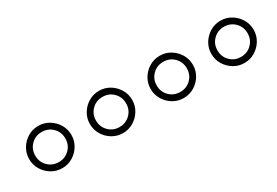

<svg xmlns="http://www.w3.org/2000/svg" viewBox="10 -928 1579 1095"><g transform="rotate(-30 800.0 -380.0)"><path d="M80 -380Q80 -342 99 -310.5Q118 -279 149.5 -260Q181 -241 219 -241Q257 -241 288.5 -260Q320 -279 339 -310.5Q358 -342 358 -380Q358 -418 339 -449.5Q320 -481 288.5 -500Q257 -519 219 -519Q181 -519 149.5 -500Q118 -481 99 -449.5Q80 -418 80 -380ZM120 -380Q120 -422 148.5 -450.5Q177 -479 219 -479Q261 -479 289.5 -450.5Q318 -422 318 -380Q318 -338 289.5 -309.5Q261 -281 219 -281Q177 -281 148.5 -309.5Q120 -338 120 -380Z M480 -380Q480 -342 499 -310.5Q518 -279 549.5 -260Q581 -241 619 -241Q657 -241 688.5 -260Q720 -279 739 -310.5Q758 -342 758 -380Q758 -418 739 -449.5Q720 -481 688.5 -500Q657 -519 619 -519Q581 -519 549.5 -500Q518 -481 499 -449.5Q480 -418 480 -380ZM520 -380Q520 -422 548.5 -450.5Q577 -479 619 -479Q661 -479 689.5 -450.5Q718 -422 718 -380Q718 -338 689.5 -309.5Q661 -281 619 -281Q577 -281 548.5 -309.5Q520 -338 520 -380Z M880 -380Q880 -342 899 -310.5Q918 -279 949.5 -260Q981 -241 1019 -241Q1057 -241 1088.5 -260Q1120 -279 1139 -310.5Q1158 -342 1158 -380Q1158 -418 1139 -449.5Q1120 -481 1088.5 -500Q1057 -519 1019 -519Q981 -519 949.5 -500Q918 -481 899 -449.5Q880 -418 880 -380ZM920 -380Q920 -422 948.5 -450.5Q977 -479 1019 -479Q1061 -479 1089.5 -450.5Q1118 -422 1118 -380Q1118 -338 1089.5 -309.5Q1061 -281 1019 -281Q977 -281 948.5 -309.5Q920 -338 920 -380Z M1280 -380Q1280 -342 1299 -310.5Q1318 -279 1349.5 -260Q1381 -241 1419 -241Q1457 -241 1488.5 -260Q1520 -279 1539 -310.5Q1558 -342 1558 -380Q1558 -418 1539 -449.5Q1520 -481 1488.5 -500Q1457 -519 1419 -519Q1381 -519 1349.5 -500Q1318 -481 1299 -449.5Q1280 -418 1280 -380ZM1320 -380Q1320 -422 1348.5 -450.5Q1377 -479 1419 -479Q1461 -479 1489.5 -450.5Q1518 -422 1518 -380Q1518 -338 1489.5 -309.5Q1461 -281 1419 -281Q1377 -281 1348.5 -309.5Q1320 -338 1320 -380Z"/></g></svg>

Font: text-security-circle
Style: Regular
Weight: 400
Monospace: yes
Foundry: Oskari Noppa
Version: Version 3.000;hotconv 1.0.118;makeotfexe 2.5.65603